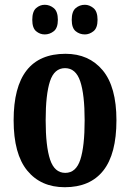

<svg xmlns="http://www.w3.org/2000/svg" viewBox="-20 -773 544 803"><path d="M251 10Q151 10 94 -59.5Q37 -129 37 -270Q37 -548 254 -548Q352 -548 409.5 -479Q467 -410 467 -270Q467 -129 412 -59.5Q357 10 251 10ZM253 -50Q298 -50 316 -105.5Q334 -161 334 -270Q334 -378 315.5 -433Q297 -488 252 -488Q207 -488 189 -433Q171 -378 171 -270Q171 -161 189.5 -105.5Q208 -50 253 -50ZM335 -629Q313 -629 296.5 -642.5Q280 -656 280 -690Q280 -725 296.5 -739Q313 -753 335 -753Q354 -753 371 -739Q388 -725 388 -690Q388 -656 371 -642.5Q354 -629 335 -629ZM167 -629Q147 -629 131 -642.5Q115 -656 115 -690Q115 -725 131 -739Q147 -753 167 -753Q188 -753 205 -739Q222 -725 222 -690Q222 -656 205 -642.5Q188 -629 167 -629Z"/></svg>

Font: Noto Serif ExtraCondensed
Style: Bold
Weight: 700
Width: 2
Designer: Monotype Design Team
Foundry: Monotype Imaging Inc.
Version: Version 2.014; ttfautohint (v1.8.4.7-5d5b)